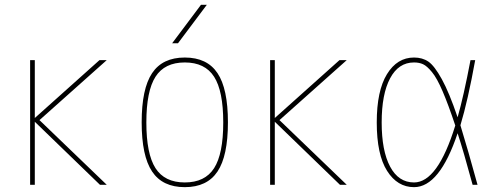

<svg xmlns="http://www.w3.org/2000/svg" viewBox="-20 -770 2040 800"><path d="M424.8 0H396.5L125 -262.7V0H105.5V-519.5H125V-278.3L394.5 -519.5H424.8L144.5 -269.5Z M721.7 -589.8H697.3L817.4 -750H841.8ZM886.2 -55.2Q842.8 9.8 750 9.8Q657.2 9.8 613.8 -55.2Q570.3 -120.1 570.3 -260.3Q570.3 -400.4 613.8 -465.3Q657.2 -530.3 750 -530.3Q842.8 -530.3 886.2 -465.3Q929.7 -400.4 929.7 -260.3Q929.7 -120.1 886.2 -55.2ZM627.9 -69.3Q666 -9.8 750 -9.8Q834 -9.8 872.1 -69.3Q910.2 -128.9 910.2 -259.8Q910.2 -390.6 872.1 -450.2Q834 -509.8 750 -509.8Q666 -509.8 627.9 -450.2Q589.8 -390.6 589.8 -259.8Q589.8 -128.9 627.9 -69.3Z M1424.8 0H1396.5L1125 -262.7V0H1105.5V-519.5H1125V-278.3L1394.5 -519.5H1424.8L1144.5 -269.5Z M1969.7 0H1949.2Q1911.1 -140.6 1886.7 -214.8Q1811.5 9.8 1705.1 9.8Q1635.7 9.8 1592.8 -58.1Q1549.8 -126 1549.8 -259.8Q1549.8 -391.6 1592.3 -460.9Q1634.8 -530.3 1705.1 -530.3Q1740.2 -530.3 1765.1 -513.2Q1790 -496.1 1820.8 -440.4Q1851.6 -384.8 1886.7 -281.2Q1912.1 -370.1 1940.4 -519.5H1960Q1929.7 -351.6 1898.4 -248Q1930.7 -142.6 1969.7 0ZM1877 -247.1Q1847.7 -335 1824.2 -389.6Q1800.8 -444.3 1779.8 -469.7Q1758.8 -495.1 1742.7 -502.4Q1726.6 -509.8 1705.1 -509.8Q1640.6 -509.8 1605.5 -443.8Q1570.3 -377.9 1570.3 -259.8Q1570.3 -141.6 1605.5 -75.7Q1640.6 -9.8 1705.1 -9.8Q1803.7 -9.8 1877 -247.1Z"/></svg>

Font: Mgen+ 1mn thin
Style: Regular
Weight: 100
Designer: [Source Han Sans]
Ryoko NISHIZUKA  (kana & ideographs); Paul D. Hunt (Latin, Greek & Cyrillic); Wenlong ZHANG  (bopomofo
Version: Version 1.059.20150602